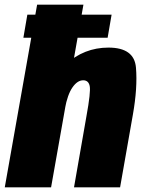

<svg xmlns="http://www.w3.org/2000/svg" viewBox="-50 -805 608 825"><path d="M50.5 -643H412.5L429.5 -742H67.5ZM-29.5 0H169.5L308.5 -785H109.5ZM268 0H466L521 -312.5Q541.5 -428.5 534.2 -514.5Q527 -600.5 416 -600.5Q311 -600.5 232.2 -528.2Q153.5 -456 136.5 -361L229 -338Q240 -398.5 261.2 -429.2Q282.5 -460 307.5 -460Q330.5 -460 335.5 -435Q340.5 -410 321.5 -306Z"/></svg>

Font: Anybody Condensed Black
Style: Italic
Weight: 900
Width: 3
Italic angle: -10°
Version: Version 1.113;gftools[0.9.25]